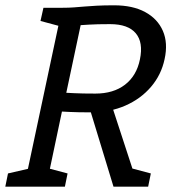

<svg xmlns="http://www.w3.org/2000/svg" viewBox="-63 -696 639 716"><path d="M27 0 169 -667Q194.7 -667 213.4 -668.5Q232.2 -670 251.5 -671.6Q270.8 -673.2 297.2 -674.7Q323.7 -676.2 362.7 -676.2Q432 -676.2 478.4 -651Q524.8 -625.8 544.4 -580.8Q564 -535.7 550.8 -475.5Q538.5 -417 500.1 -372.1Q461.7 -327.2 404.2 -302.1Q346.8 -277 276.5 -277Q226.7 -277 197.3 -278.5Q168 -280 168 -280L109 0ZM360.2 0 268.2 -302 351.8 -309 452.8 0ZM292.7 -347Q360 -347 403.2 -380.2Q446.5 -413.5 458.8 -474.5Q472 -537.7 443.4 -571.8Q414.8 -606 347.5 -606Q297.7 -606 267.8 -604.1Q237.8 -602.2 237.8 -602.2L184.2 -350Q184.2 -350 213.5 -348.5Q242.8 -347 292.7 -347ZM-43.2 0 -33.2 -49.2 57 -70 36.8 0ZM99 0 107.7 -70.8 189 -49.2 179 0ZM409.5 0 418.2 -70.8 499.5 -49.2 489.5 0ZM99 -667H179L168.5 -596.2L88 -617.8Z"/></svg>

Font: Epunda Slab Light
Style: Italic
Weight: 300
Italic angle: -12°
Designer: Simon Atzbach
Foundry: typofactur
Version: Version 1.102